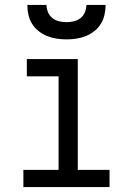

<svg xmlns="http://www.w3.org/2000/svg" viewBox="-20 -760 540 780"><path d="M75 0V-70H218V-450H89V-520H296V-70H425V0ZM250 -600Q230 -600 210 -603Q190 -606 171.5 -613.5Q153 -621 137 -633.5Q121 -646 110.5 -663Q100 -680 95.5 -700Q91 -720 91 -740H169Q169 -725 175 -710.5Q181 -696 193 -686.5Q205 -677 220 -673.5Q235 -670 250 -670Q265 -670 280 -673.5Q295 -677 307 -686.5Q319 -696 325 -710.5Q331 -725 331 -740H409Q409 -720 404.5 -700Q400 -680 389.5 -663Q379 -646 363 -633.5Q347 -621 328.5 -613.5Q310 -606 290 -603Q270 -600 250 -600Z"/></svg>

Font: Zed Mono
Style: Regular
Weight: 400
Monospace: yes
Designer: Belleve Invis
Foundry: Belleve Invis
Version: Version 1.0.0; ttfautohint (v1.8.4)